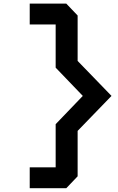

<svg xmlns="http://www.w3.org/2000/svg" viewBox="-20 -856 640 1040"><path d="M141 -836.5V-723.5H281.5V-489.6L428.5 -336.5L281.5 -183.4V50.5H141V163.5H339L400.5 99V-147L584 -336.5L400.5 -526V-772L339 -836.5Z"/></svg>

Font: Kode Mono
Style: Regular
Weight: 400
Monospace: yes
Designer: Isa Ozler
Foundry: Kadena LLC
Version: Version 1.000;gftools[0.9.28]